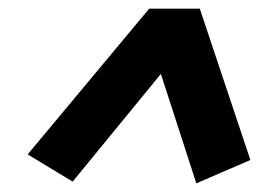

<svg xmlns="http://www.w3.org/2000/svg" viewBox="-20 -713 600 444"><path d="M434 -289 352 -542 148 -293 44 -356 325 -693H442L559 -343Z"/></svg>

Font: Ubuntu Sans Mono
Style: Bold Italic
Weight: 700
Italic angle: -13.5°
Monospace: yes
Designer: Dalton Maag Ltd
Foundry: Dalton Maag Ltd
Version: Version 1.006